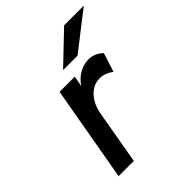

<svg xmlns="http://www.w3.org/2000/svg" viewBox="-206 -850 968 968"><g transform="rotate(-45 278.5 -366.0)"><path d="M73 0 163 -511H271.5L261 -454.5Q282 -486.5 314.2 -505.2Q346.5 -524 380.5 -524Q426.5 -524 459 -491L426.5 -389.5Q410.5 -402.5 391.8 -409.5Q373 -416.5 353.5 -416.5Q324 -416.5 298.8 -400.5Q273.5 -384.5 256 -355.2Q238.5 -326 231.5 -286.5L181.5 0ZM253 -576 416.5 -732H557L356 -576Z"/></g></svg>

Font: Overpass SemiBold
Style: Italic
Weight: 600
Italic angle: -10°
Designer: Delve Withrington, Dave Bailey, Thomas Jockin
Foundry: Delve Fonts LLC
Version: Version 4.000